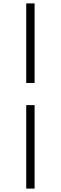

<svg xmlns="http://www.w3.org/2000/svg" viewBox="-20 -835 356 1127"><path d="M134 272H183V-218H134ZM183 -348V-815H134V-348Z"/></svg>

Font: Harano Aji Mincho
Style: Regular
Weight: 400
Foundry: Masamichi Hosoda
Version: HaranoAjiMincho-Regular version 20230610;ttx 4.39.4